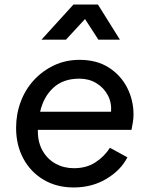

<svg xmlns="http://www.w3.org/2000/svg" viewBox="-20 -815 656 847"><path d="M305 12Q230 12 172.5 -22Q115 -56 83 -115.5Q51 -175 51 -251Q51 -312 71.5 -366.5Q92 -421 130 -462Q168 -503 219 -527Q270 -551 331 -551Q407 -551 460 -517Q513 -483 541 -428Q569 -373 569 -310Q569 -294 566 -274.5Q563 -255 560 -242H147V-236Q147 -186 168.5 -149Q190 -112 226 -92.5Q262 -73 306 -73Q361 -73 400.5 -98.5Q440 -124 465 -163L542 -121Q513 -64 449.5 -26Q386 12 305 12ZM330 -468Q259 -468 215.5 -428Q172 -388 157 -322H470Q473 -363 455 -396Q437 -429 404.5 -448.5Q372 -468 330 -468ZM163 -640 304 -795H412L509 -640H414L355 -731L271 -640Z"/></svg>

Font: Plus Jakarta Sans Medium
Style: Italic
Weight: 500
Italic angle: -8°
Designer: Gumpita Rahayu
Foundry: Tokotype
Version: Version 2.071; ttfautohint (v1.8.4.7-5d5b);gftools[0.9.29]